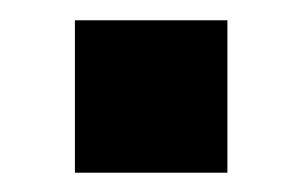

<svg xmlns="http://www.w3.org/2000/svg" viewBox="-20 -387 304 193"><path d="M55.3 -213.4V-366.6H208.6V-213.4Z"/></svg>

Font: M PLUS 1 Thin
Style: Regular
Weight: 100
Designer: Coji Morishita
Foundry: UNDERFOREST DESIGN
Version: Version 1.001